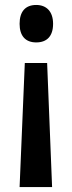

<svg xmlns="http://www.w3.org/2000/svg" viewBox="-20 -629 291 774"><path d="M194 -533C194 -583 167 -609 126 -609C82 -609 59 -582 59 -533C59 -485 82 -458 126 -458C169 -458 194 -483 194 -533ZM80 -375 59 125H190L170 -375Z"/></svg>

Font: Noto Sans Malayalam UI ExtraCondensed SemiBold
Style: Regular
Weight: 600
Width: 2
Designer: Jelle Bosma - Monotype Design Team
Foundry: Monotype Imaging Inc.
Version: Version 2.104